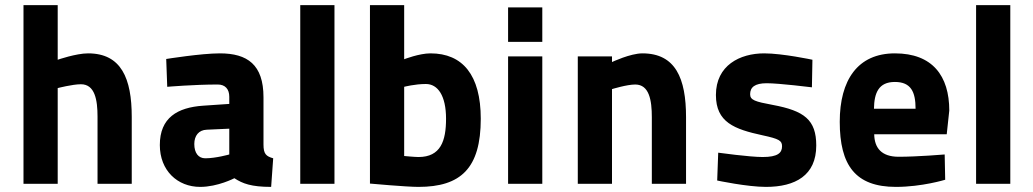

<svg xmlns="http://www.w3.org/2000/svg" viewBox="-20 -720 4044 752"><path d="M206 0V-375C206 -375 264 -390 297 -390C352 -390 362 -328 362 -263V0H496V-262C496 -413 455 -511 325 -511C278 -511 206 -486 206 -486V-700H72V0Z M1012 -339C1012 -467 949 -511 841 -511C768 -511 631 -489 631 -489L635 -380C635 -380 739 -389 833 -389C862 -389 878 -371 878 -341V-313L775 -306C675 -299 606 -259 606 -152C606 -52 675 12 764 12C833 12 898 -22 898 -22C930 -1 964 12 1042 12L1050 -100C1022 -108 1012 -117 1012 -154ZM878 -216V-115C878 -115 825 -100 784 -100C757 -100 741 -121 741 -156C741 -188 758 -211 790 -212Z M1156 0H1290V-700H1156Z M1666 -511C1622 -511 1563 -488 1563 -488V-700H1429V-1C1429 -1 1571 12 1619 12C1785 12 1863 -61 1863 -255C1863 -426 1792 -511 1666 -511ZM1619 -105C1604 -105 1563 -109 1563 -109V-380C1563 -380 1605 -391 1648 -391C1695 -391 1727 -345 1727 -255C1727 -168 1706 -105 1619 -105Z M1970 0H2104V-499H1970ZM1970 -556H2104V-691H1970Z M2377 0V-371C2377 -371 2435 -389 2468 -389C2523 -389 2533 -327 2533 -261V0H2667V-261C2667 -413 2626 -511 2496 -511C2449 -511 2377 -477 2377 -477V-499H2243V0Z M3162 -486C3162 -486 3045 -511 2973 -511C2878 -511 2784 -464 2784 -348C2784 -241 2856 -214 2967 -190C3032 -176 3043 -169 3043 -147C3043 -121 3026 -105 2967 -105C2916 -105 2793 -122 2793 -122L2789 -13C2789 -13 2906 12 2980 12C3095 12 3177 -33 3177 -150C3177 -251 3130 -286 3007 -309C2937 -322 2918 -328 2918 -351C2918 -378 2936 -394 2983 -394C3031 -394 3160 -378 3160 -378Z M3500 -106C3432 -106 3405 -141 3404 -194H3688L3698 -287C3698 -423 3632 -511 3485 -511C3339 -511 3269 -406 3269 -243C3269 -73 3330 12 3489 12C3591 12 3682 -16 3682 -16L3680 -115C3680 -115 3572 -106 3500 -106ZM3403 -294C3404 -356 3421 -399 3485 -399C3548 -399 3566 -360 3566 -294Z M3803 0H3937V-700H3803Z"/></svg>

Font: TitilliumMaps29L
Style: 999 wt
Weight: 900
Designer: Campivisivi
Foundry: Accademia di Belle Arti di Urbino and students of MA course of Visual design